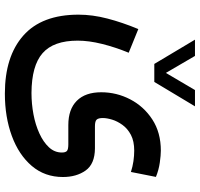

<svg xmlns="http://www.w3.org/2000/svg" viewBox="-36 -514 793 761"><g transform="rotate(90 360.5 -133.5)"><path d="M233.4 -348.6 137.2 -509.8H201.7L269 -394.5L336.9 -509.8H401.4L304.7 -348.6ZM189 -247.1Q167 -193.4 154.1 -141.4Q141.1 -89.4 141.1 -44.9Q141.1 50.8 190.7 94.2Q240.2 137.7 348.6 138.2Q391.1 138.2 432.9 130.4Q474.6 122.6 508.8 106.9Q543 91.3 563.7 69.1Q584.5 46.9 584.5 17.6Q584.5 3.4 578.4 -2.2Q572.3 -7.8 552.2 -7.8H475.6Q413.1 -7.8 379.4 -41.5Q345.7 -75.2 345.7 -138.2Q345.7 -199.2 373.8 -253.2Q401.9 -307.1 453.6 -340.8Q505.4 -374.5 577.1 -374.5Q595.2 -374.5 624.5 -370.4Q653.8 -366.2 681.2 -355L661.6 -255.9Q640.6 -262.7 618.7 -265.9Q596.7 -269 577.1 -269Q539.6 -269 514.6 -255.9Q489.7 -242.7 475.1 -222.4Q460.4 -202.1 454.1 -181.2Q447.8 -160.2 447.8 -144.5Q447.8 -127.4 453.9 -120.4Q460 -113.3 480.5 -113.3H568.4Q629.9 -112.8 655.8 -76.4Q681.6 -40 681.6 13.7Q681.6 85.4 637.7 137Q593.8 188.5 518.8 216.1Q443.8 243.7 351.1 243.7Q203.6 243.7 120.8 170.4Q38.1 97.2 38.1 -48.3Q38.1 -103.5 53.5 -162.6Q68.8 -221.7 95.2 -285.2Z"/></g></svg>

Font: Vazir Medium FD-WOL-UI
Style: Medium-FD-WOL-UI
Weight: 500
Designer: Saber Rastikerdar
Foundry: Saber Rastikerdar
Version: Version 30.0.0